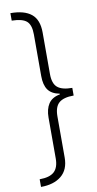

<svg xmlns="http://www.w3.org/2000/svg" viewBox="-111 -846 575 1136"><g transform="rotate(-10 176.5 -278.0)"><path d="M39 -800Q122 -800 164.5 -765.5Q207 -731 207 -654V-405Q207 -347 234.5 -324Q262 -301 323 -301V-255Q262 -255 234.5 -231Q207 -207 207 -150V97Q207 170 161.5 207Q116 244 39 244V198Q99 198 126.5 173Q154 148 154 93V-152Q154 -203 175 -235Q196 -267 244 -276V-280Q196 -289 175 -318.5Q154 -348 154 -402V-652Q154 -709 128.5 -731.5Q103 -754 39 -755Z"/></g></svg>

Font: Noto Sans Tamil ExtraCondensed Light
Style: Regular
Weight: 300
Width: 2
Designer: Jelle Bosma - Monotype Design Team
Foundry: Monotype Imaging Inc.
Version: Version 2.004; ttfautohint (v1.8.4.7-5d5b)